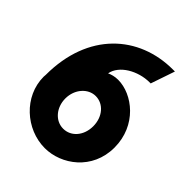

<svg xmlns="http://www.w3.org/2000/svg" viewBox="-208 -830 969 969"><g transform="rotate(45 276.0 -346.0)"><path d="M22 -242C22 -238 21 -234 21 -228C21 -88 145 23 280 23C397 23 527 -69 527 -228C527 -386 401 -483 298 -483C274 -483 254 -477 239 -470C251 -537 337 -586 420 -586H427L471 -715H457C215 -715 22 -545 22 -242ZM176 -228C176 -294 222 -345 276 -345C332 -345 375 -295 375 -228C375 -162 333 -112 276 -112C220 -112 176 -163 176 -228Z"/></g></svg>

Font: Bluebird
Style: SfBdNrw
Weight: 700
Designer: Jasper
Foundry: Cannot Into Space Fonts
Version: Version 0.98